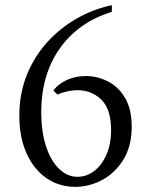

<svg xmlns="http://www.w3.org/2000/svg" viewBox="-20 -710 586 745"><path d="M414 -664Q284 -624 212 -522Q140 -420 140 -274Q140 -201 158 -144.5Q176 -88 208 -56Q240 -24 281 -24Q316 -24 345.5 -46.5Q375 -69 393 -110Q411 -151 411 -205Q411 -287 373 -323.5Q335 -360 282 -360Q260 -360 239 -355Q218 -350 203 -343L187 -359Q207 -385 240 -400Q273 -415 313 -415Q357 -415 398 -394.5Q439 -374 465 -330.5Q491 -287 491 -218Q491 -143 459 -91Q427 -39 377 -12Q327 15 272 15Q209 15 160 -19Q111 -53 83 -115Q55 -177 55 -261Q55 -347 84 -419Q113 -491 163.5 -546.5Q214 -602 278.5 -638.5Q343 -675 414 -690Z"/></svg>

Font: Bona Nova SC
Style: Regular
Weight: 400
Designer: Mateusz Machalski
Foundry: Capitalics
Version: Version 4.001; ttfautohint (v1.8.4.7-5d5b)